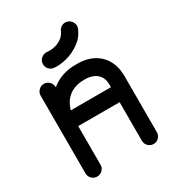

<svg xmlns="http://www.w3.org/2000/svg" viewBox="-175 -826 847 930"><g transform="rotate(-30 248.5 -361.0)"><path d="M137 -41.2Q137 -23.8 124.8 -11.5Q112.5 0.8 95 0.8Q77.5 0.8 65.2 -11.5Q53 -23.8 53 -41.2V-475.8Q53 -492.2 65.2 -504.9Q77.5 -517.5 95 -517.5Q112.5 -517.5 124.8 -504.9Q137 -492.2 137 -475.8ZM137 -281.8Q137 -264.2 124.8 -252Q112.5 -239.8 95 -239.8Q77.5 -239.8 65.2 -252Q53 -264.2 53 -281.8Q53 -350.8 81.2 -404.9Q109.5 -459 159 -489.9Q208.5 -520.8 272.5 -520.8H284.2Q361 -520.8 406.6 -476.1Q452.2 -431.5 452.2 -354.2V-41.2Q452.2 -23.8 440.1 -11.5Q428 0.8 410.5 0.8Q393 0.8 380.8 -11.5Q368.5 -23.8 368.5 -41.2V-354.2Q368.5 -385 355.5 -403.1Q342.5 -421.2 322.2 -429.1Q302 -437 281.2 -437H272.5Q229.8 -437 199.4 -418.8Q169 -400.5 153 -365.9Q137 -331.2 137 -281.8ZM410.5 -341Q428 -341 440.1 -328.4Q452.2 -315.8 452.2 -299Q452.2 -281.5 440.1 -269.2Q428 -257 410.5 -257H99Q81.5 -257 69.2 -269.2Q57 -281.5 57 -299Q57 -315.8 69.2 -328.4Q81.5 -341 99 -341ZM294.2 -696.5Q299.2 -709.2 310.8 -716.8Q322.2 -724.2 336.5 -723.2Q353.2 -721.5 364.6 -708.4Q376 -695.2 375 -677.8Q374.2 -674.8 373.5 -671.6Q372.8 -668.5 372 -665.5Q355 -625.5 320.5 -601.1Q286 -576.8 246.9 -566.6Q207.8 -556.5 177.8 -560Q160.2 -561 148.9 -574.5Q137.5 -588 139.2 -605.2Q140.2 -622 153.6 -633.4Q167 -644.8 184.5 -643.8Q204.2 -641 226.4 -645.8Q248.5 -650.5 266.9 -663.4Q285.2 -676.2 294.2 -696.5Z"/></g></svg>

Font: Libertine-Super Thin
Style: Regular
Weight: 100
Designer: Bastien Sozeau
Foundry: NBR — Bastien Sozeau
Version: Version 2.003;gftools[0.9.33]